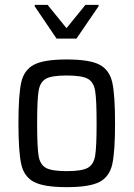

<svg xmlns="http://www.w3.org/2000/svg" viewBox="-20 -763 550 791"><path d="M56 0ZM56 -255Q56 -372 67.5 -423.5Q79 -475 120 -496.5Q161 -518 255 -518Q349 -518 390 -496.5Q431 -475 442.5 -423.5Q454 -372 454 -255Q454 -138 442.5 -86.5Q431 -35 390 -13.5Q349 8 255 8Q161 8 120 -13.5Q79 -35 67.5 -86.5Q56 -138 56 -255ZM378 -255Q378 -352 372 -388.5Q366 -425 341.5 -438.5Q317 -452 255 -452Q193 -452 169 -438.5Q145 -425 139 -388.5Q133 -352 133 -255Q133 -157 139 -121Q145 -85 169 -71.5Q193 -58 255 -58Q317 -58 341.5 -71.5Q366 -85 372 -121.5Q378 -158 378 -255ZM213 -604 123 -737V-743H176L254 -647L332 -743H386V-737L295 -604Z"/></svg>

Font: Assailand
Style: Regular
Weight: 400
Designer: Hector Gatti with collaboration of the Omnibus-Type team
Foundry: Omnibus-Type
Version: Version 0.072;October 19, 2019;FontCreator 12.0.0.2547 64-bi